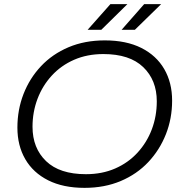

<svg xmlns="http://www.w3.org/2000/svg" viewBox="-20 -901 879 927"><path d="M388 6Q285 6 212.5 -30.5Q140 -67 102 -132.5Q64 -198 64 -285Q64 -371 93.5 -447Q123 -523 178 -581.5Q233 -640 311 -673Q389 -706 486 -706Q590 -706 662.5 -669.5Q735 -633 773 -567.5Q811 -502 811 -415Q811 -329 781 -253Q751 -177 696 -118.5Q641 -60 563 -27Q485 6 388 6ZM395 -60Q473 -60 536 -87.5Q599 -115 644 -164Q689 -213 713 -276.5Q737 -340 737 -412Q737 -514 671.5 -577Q606 -640 479 -640Q401 -640 338 -612.5Q275 -585 230 -536Q185 -487 161 -423.5Q137 -360 137 -289Q137 -186 202.5 -123Q268 -60 395 -60ZM403 -757 513 -881H595L469 -757ZM567 -757 676 -881H758L631 -757Z"/></svg>

Font: Montserrat
Style: Italic
Weight: 400
Italic angle: -11.3°
Designer: Julieta Ulanovsky
Foundry: Julieta Ulanovsky
Version: Version 9.000; ttfautohint (v1.8.4.7-5d5b)